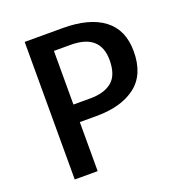

<svg xmlns="http://www.w3.org/2000/svg" viewBox="-126 -797 851 905"><g transform="rotate(-20 300.0 -345.0)"><path d="M295 -246H211V0H96V-690H287Q420 -690 492 -635.5Q564 -581 564 -473Q564 -357 492 -301.5Q420 -246 295 -246ZM295 -603H211V-334H296Q366 -334 404.5 -366Q443 -398 443 -473Q443 -603 295 -603Z"/></g></svg>

Font: Fira Mono Medium
Style: Regular
Weight: 500
Designer: Carrois Corporate & Edenspiekermann AG
Foundry: Carrois Corporate GbR & Edenspiekermann AG
Version: Version 3.206